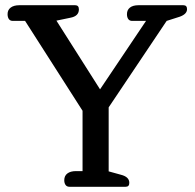

<svg xmlns="http://www.w3.org/2000/svg" viewBox="-20 -715 745 735"><path d="M226 -25Q226 -42 238 -51Q250 -60 271 -60H296V-291L76 -635H29Q19 -635 14 -642Q9 -649 9 -661Q9 -677 21 -686Q33 -695 54 -695H268Q282 -695 282 -679Q282 -653 249 -647L196 -636L363 -373L539 -635H486Q476 -635 471 -642Q466 -649 466 -661Q466 -677 477.5 -686Q489 -695 510 -695H682Q696 -695 696 -680Q696 -661 668 -651L618 -635L396 -304V-59L443 -46Q475 -38 475 -15Q475 0 461 0H246Q236 0 231 -7Q226 -14 226 -25Z"/></svg>

Font: Maitree Medium
Style: Regular
Weight: 500
Designer: CadsonDemak Team
Foundry: CadsonDemak
Version: Version 1.000